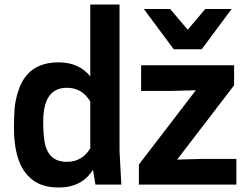

<svg xmlns="http://www.w3.org/2000/svg" viewBox="-20 -820 1098 853"><path d="M42 0ZM241 13Q169 13 125 -20.5Q81 -54 61.5 -113Q42 -172 42 -249Q42 -303 45 -339Q48 -375 61 -415Q101 -543 241 -543Q330 -543 381 -481V-800H511V-150L519 0H404L393 -66Q344 13 241 13ZM277 -101Q345 -101 381 -161V-369Q345 -430 277 -430Q172 -430 172 -281Q172 -229 177 -197Q190 -101 277 -101ZM1030 0H597V-89L850 -419L737 -416H607V-530H1020V-441L767 -111L880 -114H1030ZM1005 -601ZM876 -601H752L619 -780H736L814 -688L892 -780H1009Z"/></svg>

Font: Tanohe Sans SemiBold
Style: Regular
Weight: 600
Designer: Village Type and Design LLC & Cristiano Sobral
Foundry: Cooper Hewitt Smithsonian Design Museum
Version: Version 1.00;September 29, 2021;FontCreator 13.0.0.2655 64-b